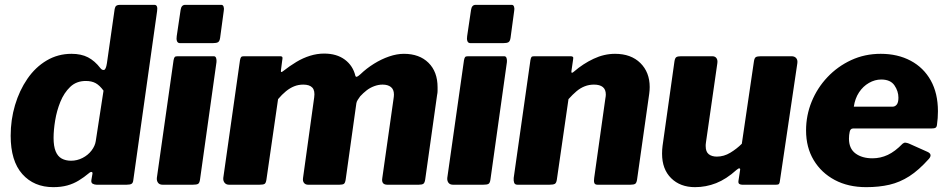

<svg xmlns="http://www.w3.org/2000/svg" viewBox="-20 -762 3910 792"><path d="M379 0Q370 0 362.5 -4Q355 -8 357 -20L361 -43Q363 -51 358.5 -52.5Q354 -54 346 -47Q327 -31 305 -17.5Q283 -4 257.5 3Q232 10 200 10Q120 10 72 -44Q24 -98 24 -202Q24 -268 42 -328.5Q60 -389 93 -437Q126 -485 172.5 -512.5Q219 -540 275 -540Q315 -540 343 -525.5Q371 -511 394 -481Q401 -472 409 -473.5Q417 -475 421 -501L453 -725Q455 -735 460 -738.5Q465 -742 474 -742H617Q632 -742 628 -716L530 -20Q529 -8 523 -4Q517 0 502 0ZM407 -388Q391 -410 374.5 -419Q358 -428 334 -428Q295 -428 269.5 -403.5Q244 -379 229 -342Q214 -305 207.5 -265Q201 -225 201 -193Q201 -159 209.5 -138Q218 -117 234.5 -108Q251 -99 273 -99Q298 -99 320.5 -110.5Q343 -122 357.5 -141Q372 -160 375 -180Z M805 -21Q803 -7 797 -3.5Q791 0 775 0H651Q638 0 632 -8Q626 -16 627 -28L696 -514Q698 -524 701 -527Q704 -530 713 -530H862Q869 -530 871.5 -522.5Q874 -515 873 -506ZM888 -606Q886 -592 879.5 -588Q873 -584 857 -584H723Q713 -584 710 -592.5Q707 -601 709 -613L725 -721Q728 -742 744 -742H893Q900 -742 902.5 -734Q905 -726 903 -717Z M925 0Q913 0 906.5 -8Q900 -16 901 -28L970 -514Q972 -524 975 -527Q978 -530 986 -530H1135Q1144 -530 1145 -525.5Q1146 -521 1144 -512L1139 -473Q1137 -460 1147 -468Q1175 -490 1202.5 -506.5Q1230 -523 1259 -532Q1288 -541 1317 -541Q1369 -541 1402.5 -516Q1436 -491 1446 -449Q1448 -444 1452.5 -445.5Q1457 -447 1467 -456Q1492 -480 1522.5 -499Q1553 -518 1585 -529Q1617 -540 1646 -540Q1710 -540 1747.5 -503Q1785 -466 1785 -402Q1785 -395 1785 -387Q1785 -379 1783 -370L1734 -22Q1732 -8 1726.5 -4Q1721 0 1707 0H1578Q1552 0 1557 -28L1603 -352Q1604 -358 1604.5 -363.5Q1605 -369 1605 -372Q1605 -393 1592.5 -403Q1580 -413 1558 -413Q1541 -413 1523.5 -406.5Q1506 -400 1492 -389Q1478 -378 1466 -365Q1461 -358 1456 -350.5Q1451 -343 1450 -336L1406 -22Q1404 -8 1399 -4Q1394 0 1380 0H1251Q1240 0 1234 -7.5Q1228 -15 1230 -28L1276 -360Q1280 -388 1268.5 -400.5Q1257 -413 1231 -413Q1211 -413 1193.5 -406Q1176 -399 1159.5 -385.5Q1143 -372 1127 -353L1079 -21Q1077 -7 1071.5 -3.5Q1066 0 1050 0H925Z M2003 -21Q2001 -7 1995 -3.5Q1989 0 1973 0H1849Q1836 0 1830 -8Q1824 -16 1825 -28L1894 -514Q1896 -524 1899 -527Q1902 -530 1911 -530H2060Q2067 -530 2069.5 -522.5Q2072 -515 2071 -506ZM2086 -606Q2084 -592 2077.5 -588Q2071 -584 2055 -584H1921Q1911 -584 1908 -592.5Q1905 -601 1907 -613L1923 -721Q1926 -742 1942 -742H2091Q2098 -742 2100.5 -734Q2103 -726 2101 -717Z M2115 0Q2104 0 2101 -8Q2098 -16 2099 -28L2168 -514Q2170 -524 2172.5 -527Q2175 -530 2184 -530H2334Q2340 -530 2343 -527.5Q2346 -525 2344 -516L2337 -468Q2336 -456 2348 -467Q2385 -499 2428.5 -519.5Q2472 -540 2517 -540Q2583 -540 2621.5 -502Q2660 -464 2660 -403Q2660 -396 2659.5 -389.5Q2659 -383 2658 -375L2608 -22Q2606 -8 2600.5 -4Q2595 0 2580 0H2445Q2434 0 2431.5 -7.5Q2429 -15 2431 -28L2477 -355Q2478 -360 2478.5 -364.5Q2479 -369 2479 -372Q2479 -393 2466.5 -403Q2454 -413 2430 -413Q2410 -413 2392 -406Q2374 -399 2358 -385.5Q2342 -372 2325 -353L2277 -21Q2275 -7 2268.5 -3.5Q2262 0 2246 0H2115Z M2847 10Q2786 10 2748.5 -27Q2711 -64 2711 -128Q2711 -136 2711.5 -144.5Q2712 -153 2713 -160L2762 -508Q2764 -522 2769.5 -526Q2775 -530 2789 -530H2918Q2930 -530 2935.5 -522Q2941 -514 2939 -501L2892 -174Q2891 -169 2891 -165Q2891 -161 2891 -159Q2891 -136 2903.5 -126Q2916 -116 2937 -116Q2966 -116 2992.5 -132Q3019 -148 3040 -169L3090 -509Q3092 -523 3098 -526.5Q3104 -530 3119 -530H3245Q3258 -530 3264.5 -522Q3271 -514 3269 -501L3197 -15Q3196 -6 3193 -3Q3190 0 3181 0H3042Q3035 0 3030 -3Q3025 -6 3026 -15L3033 -61Q3034 -67 3030 -67.5Q3026 -68 3018 -61Q2976 -23 2934 -6.5Q2892 10 2847 10Z M3553 10Q3479 10 3423.5 -19.5Q3368 -49 3336.5 -101.5Q3305 -154 3305 -224Q3305 -286 3328 -342.5Q3351 -399 3393 -443.5Q3435 -488 3491 -514Q3547 -540 3613 -540Q3683 -540 3736.5 -511.5Q3790 -483 3819.5 -430Q3849 -377 3849 -303Q3849 -289 3848 -275Q3847 -261 3845 -247Q3844 -238 3839 -235Q3834 -232 3821 -232H3499Q3488 -232 3485 -218.5Q3482 -205 3482 -190Q3482 -149 3509 -129Q3536 -109 3579 -109Q3612 -109 3642 -123Q3672 -137 3703 -169Q3709 -174 3715 -173.5Q3721 -173 3729 -170L3805 -136Q3828 -126 3812 -107Q3770 -60 3731 -35Q3692 -10 3649 0Q3606 10 3553 10ZM3662 -322Q3672 -322 3679 -330.5Q3686 -339 3686 -359Q3686 -386 3669.5 -410Q3653 -434 3615 -434Q3589 -434 3564.5 -420Q3540 -406 3523.5 -381Q3507 -356 3502 -322Z"/></svg>

Font: Libre Franklin ExtraBold
Style: Italic
Weight: 800
Italic angle: -8°
Designer: Pablo Impallari, Rodrigo Fuenzalida, Nhung Nguyen
Foundry: Impallari Type
Version: Version 3.000